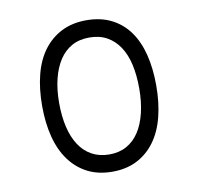

<svg xmlns="http://www.w3.org/2000/svg" viewBox="-68 -631 736 712"><g transform="rotate(-10 300.0 -275.0)"><path d="M300 10Q247 10 207 -10.5Q167 -31 139.5 -68.5Q112 -106 98.5 -158.5Q85 -211 85 -275Q85 -340 98.5 -392.5Q112 -445 139.5 -482Q167 -519 207.5 -539.5Q248 -560 301 -560Q355 -560 395.5 -539.5Q436 -519 462.5 -482Q489 -445 502 -393Q515 -341 515 -277Q515 -212 501.5 -159Q488 -106 460.5 -68.5Q433 -31 393 -10.5Q353 10 300 10ZM300 -55Q337 -55 365 -70.5Q393 -86 412 -115Q431 -144 441 -185.5Q451 -227 451 -277Q451 -327 442 -367Q433 -407 414 -435.5Q395 -464 367 -479.5Q339 -495 301 -495Q263 -495 235 -479.5Q207 -464 188 -435Q169 -406 159 -365.5Q149 -325 149 -275Q149 -225 158.5 -184.5Q168 -144 187 -115Q206 -86 234.5 -70.5Q263 -55 300 -55Z"/></g></svg>

Font: Maple Mono NL ExtraLight
Style: Regular
Weight: 275
Monospace: yes
Designer: subframe7536
Version: Version 7.000